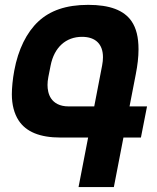

<svg xmlns="http://www.w3.org/2000/svg" viewBox="-20 -763 642 783"><path d="M300.3 0H444.3L483.4 -202.1H554.7L579.6 -329.1H508.3L533.7 -460C541 -497.1 544.9 -530.3 544.9 -562C544.9 -611.3 535.6 -648.4 516.6 -676.3C485.4 -721.7 427.2 -743.2 339.8 -743.2C248 -743.2 183.6 -719.2 136.7 -675.8C88.9 -631.3 54.2 -562 38.1 -474.6C31.7 -440.4 28.3 -403.8 28.3 -378.4C28.3 -336.9 37.6 -299.8 56.2 -271.5C86.4 -225.6 142.1 -202.1 226.6 -202.1H339.4ZM259.3 -329.1C223.1 -329.1 200.7 -343.3 188.5 -361.3C177.2 -377.9 173.8 -398.9 173.8 -416.5C173.8 -425.8 174.8 -437.5 177.2 -449.2L186.5 -496.1C201.2 -570.3 249 -612.8 314.5 -612.8C370.1 -612.8 399.9 -582.5 399.9 -529.8C399.9 -520 398.9 -507.8 396.5 -496.1L364.3 -329.1Z"/></svg>

Font: Hack
Style: Bold Oblique
Weight: 700
Italic angle: -12°
Monospace: yes
Designer: Christopher Simpkins
Foundry: Christopher Simpkins
Version: Version 2.010